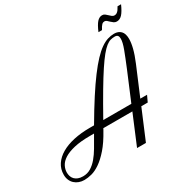

<svg xmlns="http://www.w3.org/2000/svg" viewBox="-250 -1023 1218 1216"><g transform="rotate(-30 359.0 -415.0)"><path d="M592.8 -260.7H642.1L621.1 -215.8H574.2L483.4 0H418.5L508.8 -215.8H296.4Q294.4 -211.9 292.7 -208.7Q291 -205.6 289.1 -202.1Q251.5 -134.3 215.3 -93Q179.2 -51.8 146 -29.1Q112.8 -6.3 83.5 1.2Q54.2 8.8 29.8 8.8Q8.8 8.8 -9 2.2Q-26.9 -4.4 -40 -16.4Q-53.2 -28.3 -60.8 -45.9Q-68.4 -63.5 -68.4 -85.4Q-68.4 -127 -46.6 -159.7Q-24.9 -192.4 13.7 -214.8Q52.2 -237.3 105.7 -249Q159.2 -260.7 222.7 -260.7H254.4Q307.1 -350.6 350.6 -418Q394 -485.4 430.7 -534.2Q467.3 -583 497.8 -615.2Q528.3 -647.5 555.2 -666.3Q582 -685.1 606.2 -692.6Q630.4 -700.2 653.8 -700.2Q684.6 -700.2 702.6 -681.9Q720.7 -663.6 720.7 -623.5Q720.7 -595.2 710.9 -556.6Q701.2 -518.1 679.7 -466.8ZM648.4 -682.1Q632.3 -682.1 617.2 -678Q602.1 -673.8 584 -659.7Q565.9 -645.5 543.2 -617.9Q520.5 -590.3 489.5 -543.5Q458.5 -496.6 417.5 -427.5Q376.5 -358.4 321.8 -260.7H527.3L613.8 -466.8Q642.1 -535.2 658.9 -580.3Q675.8 -625.5 675.8 -651.4Q675.8 -667 669.4 -674.6Q663.1 -682.1 648.4 -682.1ZM33.7 -15.6Q65.9 -15.6 91.6 -31.5Q117.2 -47.4 138.9 -73.2Q160.6 -99.1 179.9 -131.8Q199.2 -164.6 218.3 -198.2L228.5 -215.8H199.7Q129.9 -215.8 83 -204.8Q36.1 -193.8 7.8 -175.8Q-20.5 -157.7 -32.5 -134.5Q-44.4 -111.3 -44.4 -87.4Q-44.4 -73.7 -40.3 -60.8Q-36.1 -47.9 -26.9 -37.8Q-17.6 -27.8 -2.7 -21.7Q12.2 -15.6 33.7 -15.6ZM786.1 -839.4Q767.1 -796.4 749.5 -777.1Q731.9 -757.8 709 -757.8Q697.3 -757.8 688.2 -764.2Q679.2 -770.5 671.4 -778.1Q663.6 -785.6 656.5 -792Q649.4 -798.3 640.6 -798.3Q635.3 -798.3 630.6 -796.6Q626 -794.9 621.1 -790.3Q616.2 -785.6 611.1 -777.8Q606 -770 599.6 -757.8H573.7Q592.3 -801.8 609.1 -820.6Q626 -839.4 646.5 -839.4Q658.2 -839.4 666.5 -833Q674.8 -826.7 682.4 -819.1Q689.9 -811.5 697.8 -805.2Q705.6 -798.8 715.3 -798.8Q720.2 -798.8 725.3 -800.3Q730.5 -801.8 736.1 -806.2Q741.7 -810.5 747.6 -818.4Q753.4 -826.2 760.3 -839.4H786.1Z"/></g></svg>

Font: Dynalight
Style: Regular
Weight: 400
Version: Version 1.000